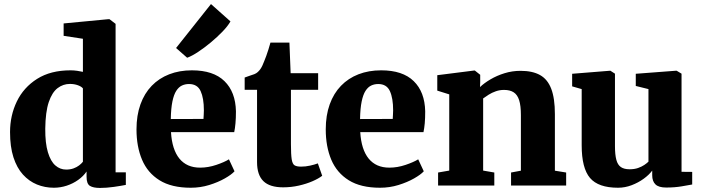

<svg xmlns="http://www.w3.org/2000/svg" viewBox="-20 -914 3460 946"><path d="M245.5 11Q201 11 162 -5Q123 -21 93 -54Q63 -87 46.2 -139Q29.5 -191 29.5 -263Q29.5 -345 63 -414.2Q96.5 -483.5 163 -525.5Q229.5 -567.5 327.5 -567.5Q344 -567.5 359.8 -565.2Q375.5 -563 388.5 -560V-723L293.5 -737.5V-798.5L514 -819.5H519.5L549.5 -796.5V-65H600V-3Q578 1.5 541.2 6.8Q504.5 12 472.5 12Q439.5 12 423 1.8Q406.5 -8.5 406.5 -43V-69Q391 -46 365.5 -27.8Q340 -9.5 308.8 0.8Q277.5 11 245.5 11ZM306 -78.5Q326 -78.5 342 -84.2Q358 -90 369.8 -99Q381.5 -108 388.5 -117V-478.5Q381.5 -487.5 363.8 -494Q346 -500.5 324.5 -500.5Q291 -500.5 263.8 -479.8Q236.5 -459 220.2 -410.8Q204 -362.5 203 -280Q202.5 -208.5 216 -163.8Q229.5 -119 252.8 -98.8Q276 -78.5 306 -78.5Z M920 11Q825 11 766 -25.8Q707 -62.5 679.8 -127.2Q652.5 -192 652.5 -276.5Q652.5 -345.5 672 -399.8Q691.5 -454 727.5 -491.2Q763.5 -528.5 813.8 -548Q864 -567.5 925.5 -567.5Q1031.5 -567.5 1086 -514.2Q1140.5 -461 1142.5 -365.5Q1142.5 -331.5 1140.2 -306.5Q1138 -281.5 1134 -263H822.5Q825 -220 835.5 -187.2Q846 -154.5 864 -132.5Q882 -110.5 907.5 -99.2Q933 -88 966 -88Q1005.5 -88 1045.5 -101.5Q1085.5 -115 1108 -129L1135.5 -70Q1120.5 -53.5 1087.5 -34.8Q1054.5 -16 1011 -2.5Q967.5 11 920 11ZM821.5 -327.5 982.5 -328Q983 -339 983.8 -349.5Q984.5 -360 984.5 -370.5Q984.5 -430.5 968.5 -465.2Q952.5 -500 911 -500Q892 -500 876.2 -492.5Q860.5 -485 848.5 -466.5Q836.5 -448 829.5 -414.2Q822.5 -380.5 821.5 -327.5ZM901.5 -630 847.5 -677.5 1019.5 -894 1115.5 -808.5Q1102.5 -785.5 1076.5 -758.5Q1050.5 -731.5 1019 -705.2Q987.5 -679 957 -658.8Q926.5 -638.5 903.5 -630Z M1375 9Q1309 9 1277.8 -21.5Q1246.5 -52 1246.5 -115.5V-471.5H1185.5V-532Q1198 -537 1210.2 -540.8Q1222.5 -544.5 1232.8 -548.5Q1243 -552.5 1250 -559Q1257.5 -566 1262.5 -573Q1267.5 -580 1272 -589.2Q1276.5 -598.5 1281 -610.5Q1286.5 -623.5 1292 -638.8Q1297.5 -654 1302.8 -671Q1308 -688 1312.5 -704H1406L1412 -553.5H1547.5V-471.5H1413.5V-204Q1413.5 -153 1417.2 -129.2Q1421 -105.5 1431.8 -99.2Q1442.5 -93 1463.5 -93Q1485.5 -93 1508 -98Q1530.5 -103 1546 -109L1567.5 -48Q1549.5 -34 1519.5 -21Q1489.5 -8 1452.2 0.5Q1415 9 1375 9Z M1852.5 11Q1757.5 11 1698.5 -25.8Q1639.5 -62.5 1612.2 -127.2Q1585 -192 1585 -276.5Q1585 -345.5 1604.5 -399.8Q1624 -454 1660 -491.2Q1696 -528.5 1746.2 -548Q1796.5 -567.5 1858 -567.5Q1964 -567.5 2018.5 -514.2Q2073 -461 2075 -365.5Q2075 -331.5 2072.8 -306.5Q2070.5 -281.5 2066.5 -263H1755Q1757.5 -220 1768 -187.2Q1778.5 -154.5 1796.5 -132.5Q1814.5 -110.5 1840 -99.2Q1865.5 -88 1898.5 -88Q1938 -88 1978 -101.5Q2018 -115 2040.5 -129L2068 -70Q2053 -53.5 2020 -34.8Q1987 -16 1943.5 -2.5Q1900 11 1852.5 11ZM1754 -327.5 1915 -328Q1915.5 -339 1916.2 -349.5Q1917 -360 1917 -370.5Q1917 -430.5 1901 -465.2Q1885 -500 1843.5 -500Q1824.5 -500 1808.8 -492.5Q1793 -485 1781 -466.5Q1769 -448 1762 -414.2Q1755 -380.5 1754 -327.5Z M2193.5 -73.5V-449L2134.5 -467.5V-543.5L2316 -566.5H2319.5L2346 -545.5V-509L2345 -485Q2366 -505 2397 -523.2Q2428 -541.5 2465.8 -553.2Q2503.5 -565 2545 -565Q2603.5 -565 2640.8 -544.2Q2678 -523.5 2696 -476.5Q2714 -429.5 2714 -351.5V-73L2769.5 -64V0H2498V-64L2546.5 -73V-347Q2546.5 -393 2538 -420Q2529.5 -447 2511.2 -459Q2493 -471 2463.5 -471Q2442 -471 2422.8 -464.2Q2403.5 -457.5 2387.8 -447.5Q2372 -437.5 2360.5 -429V-73.5L2415.5 -64V0H2138.5V-64Z M3262 10Q3225.5 10 3209.5 -5.5Q3193.5 -21 3193.5 -50.5V-73.5Q3178.5 -53 3151.8 -33.5Q3125 -14 3092.2 -1.5Q3059.5 11 3025 11Q2928 11 2887 -37.2Q2846 -85.5 2846 -198V-475L2799 -488.5V-550.5L2986 -565.5H2987.5L3010 -551V-194.5Q3010 -151.5 3016.8 -126.5Q3023.5 -101.5 3039.2 -90.8Q3055 -80 3082 -80Q3105.5 -80 3123.5 -86.2Q3141.5 -92.5 3154.5 -101.2Q3167.5 -110 3175 -117.5V-475L3112.5 -490.5V-550.5L3310 -565.5H3314L3338 -551V-67.5L3390.5 -67V-5Q3372 -1.5 3338.2 4.2Q3304.5 10 3262 10Z"/></svg>

Font: Merriweather 24pt Black
Style: Regular
Weight: 900
Designer: Eben Sorkin
Foundry: Eben Sorkin
Version: Version 2.100